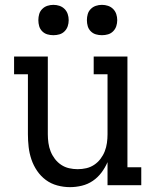

<svg xmlns="http://www.w3.org/2000/svg" viewBox="-20 -763 640 791"><path d="M268 8Q242 8 216 1Q190 -6 169 -21.5Q148 -37 133 -59Q118 -81 109.5 -106Q101 -131 98 -157.5Q95 -184 95 -210V-457H38V-530H177V-210Q177 -192 179.5 -174Q182 -156 188.5 -139.5Q195 -123 206 -108.5Q217 -94 232 -84Q247 -74 264.5 -70Q282 -66 300 -66Q318 -66 335.5 -70Q353 -74 368 -84Q383 -94 394 -108.5Q405 -123 411.5 -139.5Q418 -156 420.5 -174Q423 -192 423 -210V-457H366V-530H505V-74H562V0H423V-95Q413 -72 398 -52Q383 -32 362.5 -18Q342 -4 317.5 2Q293 8 268 8ZM400 -618Q387 -618 375 -621.5Q363 -625 354 -634Q345 -643 341.5 -655Q338 -667 338 -680Q338 -693 341.5 -705Q345 -717 354 -726Q363 -735 375 -739Q387 -743 400 -743Q413 -743 425 -739Q437 -735 446 -726Q455 -717 459 -705Q463 -693 463 -680Q463 -667 459 -655Q455 -643 446 -634Q437 -625 425 -621.5Q413 -618 400 -618ZM200 -618Q187 -618 175 -621.5Q163 -625 154 -634Q145 -643 141.5 -655Q138 -667 138 -680Q138 -693 141.5 -705Q145 -717 154 -726Q163 -735 175 -739Q187 -743 200 -743Q213 -743 225 -739Q237 -735 246 -726Q255 -717 259 -705Q263 -693 263 -680Q263 -667 259 -655Q255 -643 246 -634Q237 -625 225 -621.5Q213 -618 200 -618Z"/></svg>

Font: Iosevka Curly Slab Extended
Style: Regular
Weight: 400
Width: 7
Monospace: yes
Designer: Belleve Invis
Foundry: Belleve Invis
Version: Version 11.1.0; ttfautohint (v1.8.3)